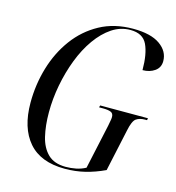

<svg xmlns="http://www.w3.org/2000/svg" viewBox="-109 -816 845 920"><g transform="rotate(15 314.0 -356.5)"><path d="M295 10Q175 10 115 -59.5Q55 -129 55 -254Q55 -344 80 -428Q105 -512 154 -578.5Q203 -645 274.5 -684Q346 -723 439 -723Q527 -723 572.5 -691Q618 -659 618 -610Q618 -578 593 -560.5Q568 -543 533 -543Q533 -623 511.5 -668.5Q490 -714 428 -714Q379 -714 337 -686Q295 -658 260.5 -609.5Q226 -561 202 -498.5Q178 -436 165 -367.5Q152 -299 152 -232Q152 -166 164.5 -113.5Q177 -61 208.5 -30.5Q240 0 297 0Q322 0 347.5 -5Q373 -10 395 -22L443 -243Q445 -256 447.5 -267.5Q450 -279 450 -288Q450 -306 436.5 -311.5Q423 -317 398 -317H378L381 -327H618L616 -317H606Q580 -317 563 -305.5Q546 -294 536 -244L491 -36Q442 -13 394.5 -1.5Q347 10 295 10Z"/></g></svg>

Font: Noto Serif Display Condensed
Style: Italic
Weight: 400
Width: 3
Italic angle: -12°
Designer: Monotype Design Team
Foundry: Monotype Imaging Inc.
Version: Version 2.009